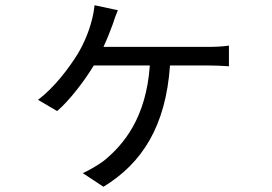

<svg xmlns="http://www.w3.org/2000/svg" viewBox="-20 -632 1040 733"><path d="M430 -593 341 -612C339 -593 335 -571 330 -553C320 -514 302 -468 276 -425C243 -372 187 -297 125 -251L198 -208C241 -244 300 -319 338 -382H552C538 -183 453 -80 375 -17C355 -2 317 20 296 29L375 81C523 -9 613 -151 629 -382H776C796 -382 828 -381 854 -379V-458C830 -454 797 -453 776 -453H375C389 -483 402 -516 411 -541C416 -558 422 -574 430 -593Z"/></svg>

Font: Source Han Sans KR
Style: Regular
Weight: 400
Designer: Ryoko NISHIZUKA 西塚涼子 (kana, bopomofo & ideographs); Paul D. Hunt (Latin, Greek & Cyrillic); Sandoll Communications 산돌커뮤니
Foundry: Adobe
Version: Version 2.004;hotconv 1.0.118;makeotfexe 2.5.65603